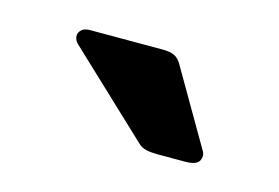

<svg xmlns="http://www.w3.org/2000/svg" viewBox="-38 -798 389 268"><g transform="rotate(15 157.0 -663.5)"><path d="M261.7 -612.8Q265.6 -606.4 262 -599.1Q258.3 -591.8 241.7 -591.8H202.6Q192.9 -591.8 185.8 -593.3Q178.7 -594.7 173.3 -600.1L55.7 -710.9Q52.2 -713.9 50.8 -718Q49.3 -722.2 50.5 -725.8Q51.8 -729.5 55.4 -732.2Q59.1 -734.9 66.4 -734.9H171.4Q182.1 -734.9 188.2 -731.9Q194.3 -729 198.7 -721.2Z"/></g></svg>

Font: New Telegraph
Style: Bold
Weight: 700
Designer: Frank Baranowski
Foundry: Frank Baranowski
Version: Version 3.001